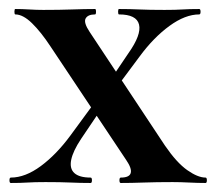

<svg xmlns="http://www.w3.org/2000/svg" viewBox="-20 -406 480 426"><path d="M248 0Q245 0 245 -6Q245 -12 248 -12Q267 -12 270 -22Q273 -32 260 -51L92 -303Q71 -335 51 -354.5Q31 -374 14 -374Q12 -374 12 -380Q12 -386 14 -386Q29 -386 45 -385Q61 -384 76 -384Q112 -384 140 -385Q168 -386 191 -386Q193 -386 193 -380Q193 -374 191 -374Q175 -374 170 -365Q165 -356 179 -335L346 -83Q372 -45 395.5 -28.5Q419 -12 436 -12Q439 -12 439 -6Q439 0 436 0Q419 0 399.5 -1Q380 -2 363 -2Q327 -2 299 -1Q271 0 248 0ZM4 0Q1 0 1 -6Q1 -12 4 -12Q36 -12 70.5 -37.5Q105 -63 136 -105L202 -195L216 -181L160 -98Q142 -71 138 -51.5Q134 -32 145 -22Q156 -12 181 -12Q184 -12 184 -6Q184 0 181 0Q158 0 136.5 -1Q115 -2 81 -2Q56 -2 41 -1Q26 0 4 0ZM223 -191 209 -205 265 -288Q294 -329 288.5 -351.5Q283 -374 244 -374Q242 -374 242 -380Q242 -386 244 -386Q268 -386 289.5 -385Q311 -384 345 -384Q370 -384 385 -385Q400 -386 422 -386Q425 -386 425 -380Q425 -374 422 -374Q391 -374 356 -348.5Q321 -323 290 -281Z"/></svg>

Font: Cormorant Light
Style: Bold
Weight: 700
Version: Version 4.000